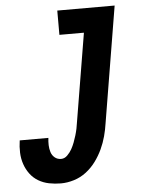

<svg xmlns="http://www.w3.org/2000/svg" viewBox="-53 -777 606 827"><g transform="rotate(-5 250.0 -363.5)"><path d="M177 8Q151 8 126 3Q101 -2 80 -14.5Q59 -27 44.5 -46.5Q30 -66 22 -89.5Q14 -113 13 -139Q12 -165 16 -191V-192H140Q138 -176 138.5 -160.5Q139 -145 143.5 -130.5Q148 -116 159.5 -106.5Q171 -97 187 -97Q202 -97 214 -109Q226 -121 233.5 -134.5Q241 -148 246.5 -162.5Q252 -177 256.5 -192Q261 -207 264 -221.5Q267 -236 269 -251L332 -630H226V-735H474L391 -234Q387 -206 379.5 -178Q372 -150 359.5 -123Q347 -96 329 -71.5Q311 -47 287 -28.5Q263 -10 234 -1Q205 8 177 8Z"/></g></svg>

Font: Iosevka Extrabold
Style: Italic
Weight: 800
Italic angle: -9°
Monospace: yes
Designer: Belleve Invis
Foundry: Belleve Invis
Version: Version 32.5.0; ttfautohint (v1.8.4)